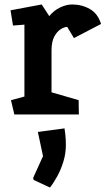

<svg xmlns="http://www.w3.org/2000/svg" viewBox="-20 -511 471 857"><path d="M44 0 29 -64 89 -80V-401L38 -397L27 -465L166 -491L200 -439Q220 -464 248 -477.5Q276 -491 302 -491Q346 -491 381.5 -470.5Q417 -450 431 -404L310 -341L280 -391Q268 -391 251.5 -381Q235 -371 222.5 -348Q210 -325 210 -286V-99L331 -64L332 0ZM130 292 128 283 172 186 149 78 268 62Q269 68 271.5 89Q274 110 274 136Q274 174 263 210Q252 246 235.5 276Q219 306 203 326Z"/></svg>

Font: Kreon
Style: Bold
Weight: 700
Designer: Julia Petretta
Foundry: Julia Petretta and Eli Heuer
Version: Version 2.002